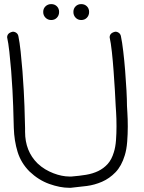

<svg xmlns="http://www.w3.org/2000/svg" viewBox="-20 -892 699 931"><path d="M566.4 -715.8Q572.3 -688.5 577.6 -643.1Q583 -597.7 586.9 -548.3Q590.8 -499 593.3 -453.1Q595.7 -407.2 595.7 -378.9Q595.7 -373 597.7 -344.2Q599.6 -315.4 599.6 -278.3Q599.6 -242.2 596.7 -204.6Q593.8 -167 585 -138.7Q569.3 -86.9 540 -56.6Q510.7 -26.4 474.6 -10.7Q438.5 4.9 400.9 9.8Q363.3 14.6 332 17.6Q327.1 18.6 323.7 18.6Q320.3 18.6 315.4 18.6Q271.5 18.6 219.2 0Q167 -18.6 123 -60.5Q82 -101.6 65.4 -155.3Q48.8 -209 46.9 -272.5L43.9 -377Q43 -407.2 40.5 -453.6Q38.1 -500 34.2 -548.3Q30.3 -596.7 25.4 -640.6Q20.5 -684.6 14.6 -710.9Q14.6 -732.4 42 -738.3Q51.8 -738.3 59.6 -732.4Q67.4 -726.6 69.3 -715.8Q75.2 -687.5 80.1 -642.1Q85 -596.7 88.9 -547.4Q92.8 -498 95.2 -452.1Q97.7 -406.2 98.6 -377.9L101.6 -270.5V-252.9Q101.6 -159.2 162.1 -99.6Q179.7 -83 199.2 -71.3Q218.8 -59.6 239.3 -51.8Q259.8 -43.9 279.3 -40Q298.8 -36.1 315.4 -36.1H327.1Q364.3 -39.1 397 -44.4Q429.7 -49.8 456.1 -62.5Q482.4 -75.2 502 -96.7Q521.5 -118.2 532.2 -154.3Q540 -178.7 542.5 -212.4Q544.9 -246.1 544.9 -279.3Q544.9 -318.4 543 -347.2Q541 -376 541 -377.9Q540 -407.2 537.1 -453.1Q534.2 -499 530.8 -547.4Q527.3 -595.7 522.5 -640.1Q517.6 -684.6 511.7 -710.9Q511.7 -732.4 539.1 -738.3Q548.8 -738.3 556.6 -732.4Q564.5 -726.6 566.4 -715.8ZM228.5 -872.1Q245.1 -872.1 255.9 -861.3Q266.6 -850.6 266.6 -834Q266.6 -817.4 255.9 -806.2Q245.1 -794.9 228.5 -794.9Q211.9 -794.9 200.7 -806.2Q189.5 -817.4 189.5 -834Q189.5 -850.6 200.7 -861.3Q211.9 -872.1 228.5 -872.1ZM374 -872.1Q390.6 -872.1 401.4 -861.3Q412.1 -850.6 412.1 -834Q412.1 -817.4 401.4 -806.2Q390.6 -794.9 374 -794.9Q357.4 -794.9 346.7 -806.2Q335.9 -817.4 335.9 -834Q335.9 -850.6 346.7 -861.3Q357.4 -872.1 374 -872.1Z"/></svg>

Font: Coming Soon
Style: Regular
Weight: 400
Designer: Dathan Boardman
Foundry: Open Window
Version: Version 1.000